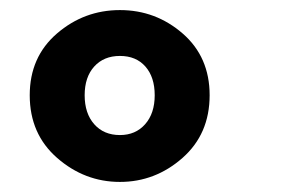

<svg xmlns="http://www.w3.org/2000/svg" viewBox="-20 -730 561 381"><path d="M39 -541Q39 -617 93 -663.5Q147 -710 218 -710Q289 -710 342.5 -663.5Q396 -617 396 -541Q396 -464 342 -416.5Q288 -369 218 -369Q148 -369 93.5 -416.5Q39 -464 39 -541ZM218 -462Q249 -462 268 -483.5Q287 -505 287 -541Q287 -577 268.5 -598Q250 -619 218 -619Q186 -619 167 -598Q148 -577 148 -541Q148 -505 167 -483.5Q186 -462 218 -462Z"/></svg>

Font: Fira Sans
Style: Bold
Weight: 700
Designer: bBox Type GmbH & Carrois Corporate GbR & Edenspiekermann AG
Foundry: bBox Type GmbH & Carrois Corporate GbR & Edenspiekermann AG
Version: Version 4.301;PS 004.301;hotconv 1.0.88;makeotf.lib2.5.64775